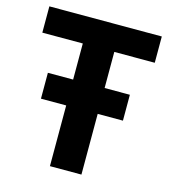

<svg xmlns="http://www.w3.org/2000/svg" viewBox="-107 -801 793 889"><g transform="rotate(15 289.5 -357.0)"><path d="M214 0V-291H93V-415H214V-588H20V-714H559V-588H365V-415H486V-291H365V0Z"/></g></svg>

Font: Noto Sans IKEA
Style: Bold
Weight: 600
Designer: Monotype Design Team
Foundry: Monotype Imaging Inc.
Version: Version 2.001